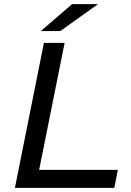

<svg xmlns="http://www.w3.org/2000/svg" viewBox="-20 -907 634 927"><path d="M177 -757H271L453 -887H328ZM52 0H532L549 -87H169L292 -700H192Z"/></svg>

Font: AWKNG-Font Medium
Style: Italic
Weight: 500
Italic angle: -11.3°
Designer: Awakening Church
Foundry: Awakening Church
Version: Version 1.700;PS 001.700;hotconv 1.0.88;makeotf.lib2.5.64775